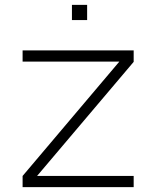

<svg xmlns="http://www.w3.org/2000/svg" viewBox="-20 -770 643 790"><path d="M338.5 -750V-687.5H276V-750ZM530 0H73V-46L471 -516.5H73V-562.5H530V-515.5L132.5 -46H530Z"/></svg>

Font: Russisch Sans ExtraLight
Style: Regular
Weight: 200
Width: 4
Designer: Michael Sharanda (font) & Cristiano Sobral (main changes)
Foundry: Michael Sharanda
Version: Version 2.00;September 8, 2020;FontCreator 13.0.0.2681 64-bi